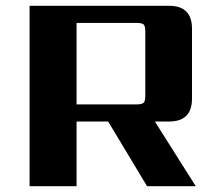

<svg xmlns="http://www.w3.org/2000/svg" viewBox="-20 -642 747 662"><path d="M244 -563V-282H450Q470 -282 475.5 -288Q481 -294 481 -313V-532Q481 -552 475.5 -557.5Q470 -563 450 -563ZM244 -223V0H82V-622H563Q642 -622 642 -543V-302Q642 -223 563 -223H514L655 0H487L353 -223Z"/></svg>

Font: Sarpanch
Style: Bold
Weight: 700
Designer: Manushi Parikh (Devanagari and Latin), Jyotish Sonowal (Devanagari)
Foundry: Indian Type Foundry
Version: Version 2.004;PS 1.0;hotconv 1.0.78;makeotf.lib2.5.61930; tt